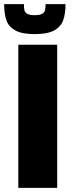

<svg xmlns="http://www.w3.org/2000/svg" viewBox="-35 -903 347 923"><path d="M53 0V-688H240V0ZM-15 -883H80Q80 -864 82.5 -853.5Q85 -843 96 -836.5Q107 -830 132 -830Q156 -830 167.5 -836.5Q179 -843 181.5 -853.5Q184 -864 184 -883H280Q280 -836 268.5 -805Q257 -774 225 -756.5Q193 -739 132 -739Q71 -739 39 -756.5Q7 -774 -4 -805Q-15 -836 -15 -883Z"/></svg>

Font: Saira Semi Condensed ExtraBold
Style: Regular
Weight: 800
Width: 4
Designer: Hector Gatti with collaboration of the Omnibus-Type team
Foundry: Omnibus-Type
Version: Version 1.001; ttfautohint (v1.8)